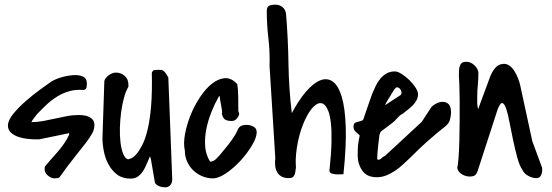

<svg xmlns="http://www.w3.org/2000/svg" viewBox="-20 -758 2348 817"><path d="M169.9 -37.1Q169.9 -42 170.4 -45.9Q170.9 -49.8 174.8 -53.7Q186.5 -68.4 201.2 -84.5Q215.8 -100.6 229.5 -116.7Q243.2 -132.8 254.9 -150.4Q266.6 -168 274.4 -185.5V-191.4L146.5 -165H131.8Q118.2 -165 98.1 -167Q78.1 -168.9 59.1 -175.3Q40 -181.6 26.9 -193.4Q13.7 -205.1 13.7 -224.6Q14.6 -247.1 37.1 -274.4Q59.6 -301.8 89.8 -328.1Q120.1 -354.5 150.9 -377Q181.6 -399.4 200.2 -412.1Q220.7 -423.8 249 -431.2Q277.3 -438.5 300.8 -438.5Q320.3 -438.5 335 -431.2Q349.6 -423.8 349.6 -402.3Q349.6 -393.6 348.1 -385.7Q346.7 -377.9 335.9 -375Q304.7 -377.9 277.3 -370.6Q250 -363.3 225.6 -348.6Q201.2 -334 179.7 -314Q158.2 -293.9 137.7 -272.5Q131.8 -265.6 123 -253.4Q114.3 -241.2 114.3 -239.3V-238.3Q139.6 -238.3 164.6 -243.2Q189.5 -248 214.4 -253.4Q239.3 -258.8 264.2 -263.7Q289.1 -268.6 315.4 -268.6Q325.2 -268.6 336.9 -267.1Q348.6 -265.6 358.9 -260.7Q369.1 -255.9 375.5 -247.6Q381.8 -239.3 381.8 -226.6Q381.8 -208 372.6 -190.9Q363.3 -173.8 345.2 -149.9Q327.1 -126 299.3 -91.8Q271.5 -57.6 233.4 -3.9Q231.4 -1 224.1 0Q216.8 1 211.9 1Q198.2 1 184.1 -10.7Q169.9 -22.5 169.9 -37.1Z M618.2 -92.8Q611.3 -78.1 604.5 -61Q597.7 -43.9 588.9 -30.3Q580.1 -16.6 567.4 -7.3Q554.7 2 535.2 2Q501 2 478.5 -15.1Q456.1 -32.2 441.9 -58.1Q427.7 -84 421.9 -114.3Q416 -144.5 416 -170.9L423.8 -407.2Q422.9 -414.1 427.2 -421.4Q431.6 -428.7 439 -435.1Q446.3 -441.4 455.6 -445.3Q464.8 -449.2 472.7 -449.2Q495.1 -449.2 510.7 -435.1Q526.4 -420.9 526.4 -398.4V-388.7Q515.6 -371.1 507.8 -342.8Q500 -314.5 495.6 -281.7Q491.2 -249 490.2 -214.8Q489.3 -180.7 492.7 -152.3Q496.1 -124 503.9 -104Q511.7 -84 524.4 -80.1Q529.3 -80.1 539.6 -85Q549.8 -89.8 561.5 -103.5Q573.2 -117.2 585.9 -142.1Q598.6 -167 608.4 -208Q618.2 -249 623 -307.6Q627.9 -366.2 626 -448.2Q629.9 -459 637.2 -460Q644.5 -460.9 652.3 -460.9Q661.1 -460.9 667 -460.4Q672.9 -460 679.7 -453.1Q684.6 -448.2 690.4 -438.5Q696.3 -428.7 696.3 -427.7L712.9 4.9Q712.9 19.5 705.1 29.3Q697.3 39.1 682.6 39.1Q677.7 39.1 670.9 38.1Q664.1 37.1 657.2 34.2Q650.4 31.2 645 26.9Q639.6 22.5 638.7 16.6L622.1 -81.1Z M766.6 -117.2Q759.8 -146.5 767.1 -186.5Q774.4 -226.6 790.5 -267.1Q806.6 -307.6 830.6 -343.8Q854.5 -379.9 881.3 -401.4Q908.2 -422.9 936 -425.3Q963.9 -427.7 989.3 -400.4Q989.3 -399.4 990.2 -395.5Q991.2 -391.6 992.2 -379.4Q993.2 -367.2 993.7 -345.2Q994.1 -323.2 994.1 -285.2Q995.1 -283.2 996.6 -278.8Q998 -274.4 998 -272.5Q995.1 -261.7 986.8 -252.4Q978.5 -243.2 965.8 -243.2Q949.2 -243.2 939 -248.5Q928.7 -253.9 923.8 -274.4Q925.8 -277.3 924.8 -286.6Q923.8 -295.9 921.4 -307.6Q918.9 -319.3 917 -331.1Q915 -342.8 915 -349.6Q914.1 -349.6 912.6 -348.1Q911.1 -346.7 910.2 -345.7Q893.6 -316.4 879.4 -280.8Q865.2 -245.1 857.9 -208.5Q850.6 -171.9 853 -135.7Q855.5 -99.6 874 -70.3Q887.7 -70.3 899.4 -81.5Q911.1 -92.8 918.9 -102.5Q935.5 -122.1 951.7 -142.6Q967.8 -163.1 981.4 -185.5Q987.3 -195.3 990.2 -203.1Q993.2 -210.9 997.6 -215.8Q1002 -220.7 1008.8 -223.6Q1015.6 -226.6 1029.3 -226.6Q1044.9 -226.6 1058.6 -219.2Q1072.3 -211.9 1072.3 -195.3Q1072.3 -172.9 1052.2 -139.2Q1032.2 -105.5 1003.4 -74.2Q974.6 -43 942.4 -21Q910.2 1 885.7 1Q862.3 1 840.3 -8.3Q818.4 -17.6 802.2 -33.2Q786.1 -48.8 776.4 -70.3Q766.6 -91.8 766.6 -117.2Z M1127 -477.5Q1128.9 -536.1 1122.1 -594.7Q1115.2 -653.3 1115.2 -710.9Q1115.2 -729.5 1126 -733.9Q1136.7 -738.3 1150.4 -738.3Q1169.9 -738.3 1182.6 -727.5Q1195.3 -716.8 1197.3 -697.3Q1206.1 -590.8 1207.5 -486.8Q1209 -382.8 1221.7 -276.4Q1251 -332 1282.2 -368.2Q1313.5 -404.3 1342.3 -416Q1371.1 -427.7 1395 -411.6Q1418.9 -395.5 1433.6 -348.1Q1448.2 -300.8 1451.2 -219.2Q1454.1 -137.7 1441.4 -16.6Q1434.6 -16.6 1424.8 -16.1Q1415 -15.6 1405.8 -16.6Q1396.5 -17.6 1389.6 -20.5Q1382.8 -23.4 1381.8 -31.2Q1389.6 -104.5 1390.6 -154.3Q1391.6 -204.1 1387.7 -236.3Q1383.8 -268.6 1377 -285.6Q1370.1 -302.7 1362.3 -310.5Q1354.5 -318.4 1347.2 -318.8Q1339.8 -319.3 1335.9 -318.4Q1314.5 -310.5 1295.4 -280.3Q1276.4 -250 1262.7 -210Q1249 -169.9 1242.7 -125.5Q1236.3 -81.1 1239.3 -45.9Q1238.3 -38.1 1237.3 -30.3Q1236.3 -22.5 1233.9 -15.6Q1231.4 -8.8 1226.1 -4.4Q1220.7 0 1210 0Q1189.5 0 1177.2 -7.3Q1165 -14.6 1158.7 -26.4Q1152.3 -38.1 1150.9 -53.7Q1149.4 -69.3 1151.4 -85.9Z M1899.4 -277.3Q1897.5 -259.8 1895 -250Q1892.6 -240.2 1886.7 -232.4Q1880.9 -224.6 1870.1 -216.3Q1859.4 -208 1840.8 -192.9Q1822.3 -177.7 1794.9 -153.3Q1767.6 -128.9 1728.5 -89.8Q1712.9 -75.2 1696.3 -59.6Q1679.7 -43.9 1661.6 -31.7Q1643.6 -19.5 1624 -11.7Q1604.5 -3.9 1583 -3.9Q1541 -3.9 1521.5 -32.2Q1502 -60.5 1502 -97.7Q1502 -122.1 1503.4 -138.7Q1504.9 -155.3 1510.7 -181.6Q1500 -191.4 1492.2 -198.7Q1484.4 -206.1 1484.4 -218.8Q1484.4 -230.5 1489.7 -234.4Q1495.1 -238.3 1502.4 -239.7Q1509.8 -241.2 1516.6 -243.2Q1523.4 -245.1 1526.4 -251Q1528.3 -256.8 1533.7 -272.5Q1539.1 -288.1 1544.9 -305.2Q1550.8 -322.3 1556.2 -337.4Q1561.5 -352.5 1563.5 -358.4Q1570.3 -375 1578.6 -392.1Q1586.9 -409.2 1598.1 -422.9Q1609.4 -436.5 1624.5 -445.3Q1639.6 -454.1 1660.2 -454.1Q1671.9 -454.1 1689 -443.4Q1706.1 -432.6 1721.7 -417.5Q1737.3 -402.3 1748 -385.7Q1758.8 -369.1 1758.8 -357.4Q1758.8 -342.8 1752 -330.6Q1745.1 -318.4 1734.9 -308.1Q1724.6 -297.9 1712.9 -289.1Q1701.2 -280.3 1691.4 -272.5Q1690.4 -272.5 1687.5 -270.5Q1684.6 -268.6 1682.6 -267.6Q1681.6 -266.6 1678.2 -263.2Q1674.8 -259.8 1670.9 -255.9Q1667 -252 1663.6 -248Q1660.2 -244.1 1659.2 -243.2Q1656.2 -240.2 1647.9 -233.9Q1639.6 -227.5 1629.9 -220.2Q1620.1 -212.9 1611.8 -206.5Q1603.5 -200.2 1600.6 -198.2L1596.7 -190.4Q1594.7 -186.5 1593.3 -173.3Q1591.8 -160.2 1589.8 -143.6Q1587.9 -127 1586.4 -109.9Q1585 -92.8 1585 -82Q1585 -81.1 1585.9 -80.1Q1587.9 -78.1 1588.9 -78.1Q1596.7 -78.1 1603.5 -85Q1610.4 -91.8 1618.2 -94.7L1774.4 -239.3L1814.5 -300.8Q1819.3 -307.6 1833.5 -315.9Q1847.7 -324.2 1862.3 -324.7Q1877 -325.2 1888.2 -315.4Q1899.4 -305.7 1899.4 -277.3ZM1684.6 -353.5Q1689.5 -357.4 1688.5 -365.2Q1687.5 -373 1683.1 -378.9Q1678.7 -384.8 1671.9 -386.2Q1665 -387.7 1659.2 -378.9Q1656.2 -375 1648.9 -363.3Q1641.6 -351.6 1634.3 -339.4Q1627 -327.1 1622.1 -318.4Q1617.2 -309.6 1620.1 -311.5Z M2204.1 -33.2Q2190.4 -52.7 2181.2 -87.4Q2171.9 -122.1 2163.6 -160.6Q2155.3 -199.2 2148.4 -235.8Q2141.6 -272.5 2134.3 -294.4Q2127 -316.4 2118.2 -319.3Q2109.4 -322.3 2097.7 -293L2012.7 -31.2Q2007.8 -17.6 2001 -12.2Q1994.1 -6.8 1978.5 -6.8Q1970.7 -6.8 1961.9 -9.3Q1953.1 -11.7 1945.3 -16.6Q1937.5 -21.5 1932.1 -28.3Q1926.8 -35.2 1925.8 -43.9Q1928.7 -55.7 1931.2 -86.9Q1933.6 -118.2 1934.6 -159.2Q1935.5 -200.2 1936 -245.6Q1936.5 -291 1936 -330.6Q1935.5 -370.1 1934.6 -398.9Q1933.6 -427.7 1932.6 -436.5Q1932.6 -446.3 1933.1 -456.5Q1933.6 -466.8 1936 -475.6Q1938.5 -484.4 1944.8 -489.7Q1951.2 -495.1 1964.8 -495.1Q1983.4 -495.1 1999.5 -479.5Q2015.6 -463.9 2015.6 -446.3Q2015.6 -420.9 2013.2 -396Q2010.7 -371.1 2010.7 -345.7Q2010.7 -330.1 2010.7 -319.3Q2010.7 -308.6 2014.6 -293Q2017.6 -300.8 2024.4 -320.3Q2031.2 -339.8 2039.6 -361.3Q2047.9 -382.8 2054.7 -401.9Q2061.5 -420.9 2064.5 -428.7Q2071.3 -448.2 2085 -466.3Q2098.6 -484.4 2121.1 -486.3Q2135.7 -487.3 2147.9 -478.5Q2160.2 -469.7 2168.9 -455.6Q2177.7 -441.4 2183.6 -426.3Q2189.5 -411.1 2192.4 -400.4L2245.1 -157.2L2286.1 -45.9Q2287.1 -44.9 2287.1 -40.5Q2287.1 -36.1 2287.1 -34.2Q2287.1 -22.5 2281.7 -11.2Q2276.4 0 2262.7 0Q2246.1 0 2228.5 -9.3Q2210.9 -18.6 2204.1 -33.2Z"/></svg>

Font: Covered By Your Grace
Style: Regular
Weight: 400
Designer: Kimberly Geswein
Foundry: Kimberly Geswein
Version: Version 1.0